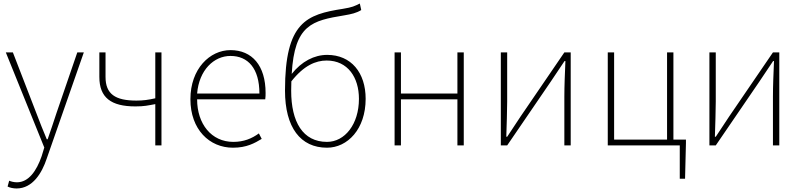

<svg xmlns="http://www.w3.org/2000/svg" viewBox="-20 -824 4541 1088"><path d="M74 244C165 244 218 156 245 74L455 -527H418L300 -183C285 -138 267 -82 250 -35H245C225 -82 203 -138 186 -183L53 -527H13L231 12L216 61C187 145 142 209 76 209C60 209 43 205 32 200L23 233C36 240 56 244 74 244Z M860 0H895V-527H860V-267C820 -258 791 -254 753 -254C633 -254 578 -291 578 -388V-527H543V-388C543 -271 609 -221 747 -221C798 -221 816 -226 860 -234Z M1300 13C1378 13 1423 -13 1463 -37L1447 -68C1407 -39 1362 -20 1302 -20C1178 -20 1097 -122 1097 -261H1483C1485 -275 1485 -286 1485 -297C1485 -453 1408 -540 1286 -540C1169 -540 1059 -434 1059 -262C1059 -90 1167 13 1300 13ZM1097 -294C1108 -427 1192 -507 1286 -507C1385 -507 1450 -437 1450 -294Z M1833 13C1949 13 2052 -92 2052 -264C2052 -412 1970 -513 1834 -513C1761 -513 1689 -476 1633 -405C1649 -685 1749 -707 1931 -737C1972 -744 1999 -750 2027 -767L2019 -804C1988 -789 1978 -783 1923 -774C1718 -742 1595 -700 1595 -311C1595 -101 1683 13 1833 13ZM1631 -363C1702 -453 1769 -481 1831 -481C1951 -481 2014 -385 2014 -264C2014 -120 1934 -20 1833 -20C1696 -20 1630 -133 1630 -310Z M2216 0H2252V-261H2572V0H2608V-527H2572V-294H2252V-527H2216Z M2818 0H2854L3102 -363C3124 -396 3157 -445 3179 -478H3184C3181 -407 3178 -336 3178 -277V0H3214V-527H3178L2930 -164C2908 -131 2876 -82 2854 -49H2849C2851 -120 2854 -191 2854 -249V-527H2818Z M3832 189H3862L3867 -13V-33H3796V-527H3760V-33H3460V-527H3424V0H3832Z M4000 0H4036L4284 -363C4306 -396 4339 -445 4361 -478H4366C4363 -407 4360 -336 4360 -277V0H4396V-527H4360L4112 -164C4090 -131 4058 -82 4036 -49H4031C4033 -120 4036 -191 4036 -249V-527H4000Z"/></svg>

Font: Noto Sans CJK HK Thin
Style: Regular
Weight: 100
Designer: Ryoko NISHIZUKA 西塚涼子 (kana, bopomofo & ideographs); Paul D. Hunt (Latin, Greek & Cyrillic); Sandoll Communications 산돌커뮤니
Foundry: Adobe
Version: Version 2.004;hotconv 1.0.118;makeotfexe 2.5.65603